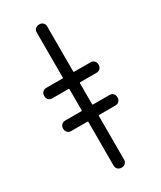

<svg xmlns="http://www.w3.org/2000/svg" viewBox="-251 -893 1002 1196"><g transform="rotate(-30 250.0 -295.5)"><path d="M89.8 -134.8Q75.2 -134.8 64.9 -145Q54.7 -155.3 54.7 -169.9V-174.8Q54.7 -189.5 64.9 -199.7Q75.2 -210 89.8 -210H208Q211.9 -210 211.9 -214.8V-365.2Q211.9 -370.1 208 -370.1H89.8Q75.2 -370.1 64.9 -379.9Q54.7 -389.6 54.7 -405.3V-410.2Q54.7 -424.8 64.9 -435.1Q75.2 -445.3 89.8 -445.3H208Q211.9 -445.3 211.9 -450.2V-775.4Q211.9 -790 222.7 -799.8Q233.4 -809.6 248 -809.6H252Q266.6 -809.6 276.9 -799.8Q287.1 -790 287.1 -775.4V-450.2Q287.1 -445.3 292 -445.3H410.2Q424.8 -445.3 435.1 -435.1Q445.3 -424.8 445.3 -410.2V-405.3Q445.3 -390.6 435.1 -380.4Q424.8 -370.1 410.2 -370.1H292Q287.1 -370.1 287.1 -365.2V-214.8Q287.1 -210 292 -210H410.2Q424.8 -210 435.1 -200.2Q445.3 -190.4 445.3 -174.8V-169.9Q445.3 -155.3 435.1 -145Q424.8 -134.8 410.2 -134.8H292Q287.1 -134.8 287.1 -129.9V184.6Q287.1 199.2 276.9 209.5Q266.6 219.7 252 219.7H248Q233.4 219.7 222.7 210Q211.9 200.2 211.9 184.6V-129.9Q211.9 -134.8 208 -134.8Z"/></g></svg>

Font: Rounded-L Mgen+ 2m regular
Style: Regular
Weight: 400
Designer: [Source Han Sans]
Ryoko NISHIZUKA  (kana & ideographs); Paul D. Hunt (Latin, Greek & Cyrillic); Wenlong ZHANG  (bopomofo
Version: Version 1.059.20150602